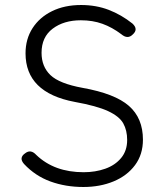

<svg xmlns="http://www.w3.org/2000/svg" viewBox="-20 -735 648 767"><path d="M313 12Q242 12 181.5 -10Q121 -32 76 -80Q54 -105 81 -123Q103 -140 125 -116Q197 -47 314 -47Q361 -47 400.5 -61Q440 -75 464 -104Q488 -133 488 -176Q488 -214 472.5 -242Q457 -270 412 -291Q367 -312 278 -328Q82 -365 82 -522Q82 -579 110 -622.5Q138 -666 188 -690.5Q238 -715 304 -715Q364 -715 414.5 -695.5Q465 -676 509 -641Q534 -618 510 -597Q490 -577 465 -598Q428 -626 389 -640Q350 -654 303 -654Q235 -654 190.5 -620.5Q146 -587 146 -524Q146 -469 181.5 -435Q217 -401 310 -384Q439 -361 495 -312Q551 -263 551 -177Q551 -118 519.5 -75.5Q488 -33 434 -10.5Q380 12 313 12Z"/></svg>

Font: Shin Retro Maru Gothic Regular
Style: Regular
Weight: 400
Designer: Iose
Foundry: Typographish
Version: Version 1.002